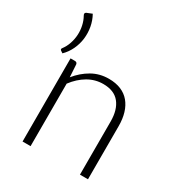

<svg xmlns="http://www.w3.org/2000/svg" viewBox="-178 -875 927 995"><g transform="rotate(30 285.5 -378.0)"><path d="M87.5 -755.5Q104.5 -725 110.8 -690.2Q117 -655.5 112.8 -621Q108.5 -586.5 93.5 -554.8Q78.5 -523 54 -499L40.5 -508Q36.5 -511 36.8 -515Q37 -519 39.5 -521.5Q55.5 -542.5 64.2 -568.5Q73 -594.5 74.5 -621.5Q76 -648.5 70.2 -675Q64.5 -701.5 52 -723.5Q44 -737.5 56.5 -743ZM149 -410.5Q183.5 -453.5 228.8 -479.5Q274 -505.5 329.5 -505.5Q370.5 -505.5 401.8 -492.5Q433 -479.5 453.5 -455Q474 -430.5 484.5 -396Q495 -361.5 495 -318V0H447V-318Q447 -388 415 -427.8Q383 -467.5 317.5 -467.5Q269 -467.5 226.8 -442.8Q184.5 -418 151.5 -374V0H103.5V-497.5H130Q142.5 -497.5 144.5 -485Z"/></g></svg>

Font: LatoLatin Light
Style: Regular
Weight: 300
Designer: Lukasz Dziedzic with Adam Twardoch and Botio Nikoltchev
Foundry: tyPoland Lukasz Dziedzic
Version: Version 2.015; 2015-08-06; http://www.latofonts.com/